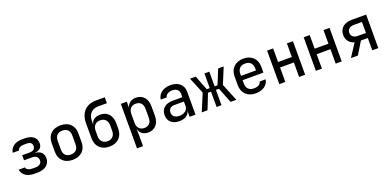

<svg xmlns="http://www.w3.org/2000/svg" viewBox="-0 -1754 6001 2959"><g transform="rotate(-20 3000.0 -275.0)"><path d="M322 7C445 7 525 -56 525 -154C525 -236 480 -286 385 -292V-294C464 -298 507 -340 507 -407C507 -501 435 -557 315 -557H269C157 -557 79 -502 66 -411H169C176 -448 215 -471 269 -471H315C373 -471 404 -447 404 -400C404 -354 373 -326 315 -326H190V-243H322C387 -243 421 -210 421 -159C421 -112 384 -79 322 -79H269C211 -79 171 -100 165 -135H62C76 -47 155 7 269 7Z M900 8C1035 8 1119 -73 1119 -203V-348C1119 -477 1035 -558 900 -558C765 -558 681 -477 681 -347V-203C681 -73 765 8 900 8ZM900 -79C825 -79 780 -122 780 -203V-347C780 -428 825 -471 900 -471C975 -471 1020 -428 1020 -347V-203C1020 -122 975 -79 900 -79Z M1533 -503C1450 -503 1391 -464 1382 -398H1380V-455C1380 -565 1445 -633 1547 -633H1691V-730H1547C1384 -730 1283 -625 1283 -455V-206C1283 -73 1368 10 1502 10C1636 10 1721 -73 1721 -206V-293C1721 -423 1649 -503 1533 -503ZM1622 -206C1622 -127 1576 -78 1502 -78C1428 -78 1382 -127 1382 -206V-293C1382 -372 1428 -421 1502 -421C1576 -421 1622 -372 1622 -293Z M2138 -560C2058 -560 2001 -518 1988 -447H1987V-550H1889V180H1988V22L1986 -104H1988C2001 -33 2057 10 2138 10C2248 10 2320 -69 2320 -197V-354C2320 -481 2248 -560 2138 -560ZM2221 -202C2221 -121 2177 -76 2104 -76C2033 -76 1988 -123 1988 -202V-348C1988 -427 2033 -474 2104 -474C2177 -474 2221 -429 2221 -349Z M2705 -560C2586 -560 2499 -496 2490 -401H2587C2596 -445 2642 -475 2704 -475C2774 -475 2815 -438 2815 -374V-322H2655C2536 -322 2463 -259 2463 -155C2463 -53 2533 10 2649 10C2743 10 2807 -32 2817 -102V0H2914V-377C2914 -490 2833 -560 2705 -560ZM2676 -67C2604 -67 2562 -102 2562 -162C2562 -217 2598 -251 2657 -251H2815V-176C2815 -112 2757 -67 2676 -67Z M3111 0 3210 -251H3260V0H3340V-251H3390L3489 0H3584L3467 -285L3576 -550H3485L3387 -309H3340V-550H3260V-309H3211L3117 -550H3024L3134 -282L3016 0Z M4119 -349C4119 -476 4033 -560 3900 -560C3768 -560 3681 -476 3681 -349V-202C3681 -74 3768 10 3900 10C4017 10 4102 -49 4116 -142H4018C4008 -96 3966 -72 3900 -72C3821 -72 3777 -117 3777 -202V-251H4119ZM3777 -349C3777 -433 3821 -479 3900 -479C3980 -479 4023 -433 4023 -349V-322H3777Z M4387 0V-237H4613V0H4712V-550H4613V-327H4387V-550H4288V0Z M4987 0V-237H5213V0H5312V-550H5213V-327H4987V-550H4888V0Z M5577 0 5700 -202H5813V0H5912V-550H5676C5550 -550 5472 -482 5472 -374C5472 -293 5520 -229 5599 -209L5463 0ZM5677 -285C5613 -285 5572 -319 5572 -374C5572 -430 5613 -465 5677 -465H5813V-285Z"/></g></svg>

Font: Tekne LDO Medium
Style: Regular
Weight: 500
Monospace: yes
Designer: Alessio Laiso, Mario Rullo, Paolo Rosset
Foundry: Alessio Laiso
Version: Version 1.000;hotconv 1.0.109;makeotfexe 2.5.65596